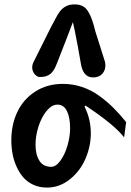

<svg xmlns="http://www.w3.org/2000/svg" viewBox="-20 -848 590 868"><path d="M366.2 -371.1 362.3 -365.7Q390.6 -309.6 390.6 -245.6Q390.6 -187 366.7 -131.1Q342.8 -75.2 296.1 -37.6Q249.5 0 192.4 0Q159.2 0 131.8 -12.2Q104.5 -24.4 86.2 -45.2Q67.9 -65.9 55.2 -93.8Q42.5 -121.6 36.9 -151.6Q31.2 -181.6 31.2 -213.4Q31.2 -285.2 58.8 -342.8Q86.4 -400.4 140.1 -434.6Q193.8 -468.8 264.6 -468.8Q309.1 -468.8 350.8 -454.8Q392.6 -440.9 428.2 -415Q463.9 -389.2 492.4 -360.8Q521 -332.5 550.3 -295.9L541 -227.1Q499.5 -282.2 366.2 -371.1ZM211.4 -93.8Q232.9 -93.8 253.2 -121.8Q273.4 -149.9 285.2 -190.4Q296.9 -231 296.9 -269Q296.9 -316.4 282.7 -345.7Q268.6 -375 239.7 -375Q213.9 -375 190.4 -346.2Q167 -317.4 153.8 -275.4Q140.6 -233.4 140.6 -193.4Q140.6 -149.4 158 -121.6Q175.3 -93.8 211.4 -93.8ZM309.6 -748Q304.2 -734.4 294.7 -709.2Q285.2 -684.1 280.8 -672.9Q271.5 -649.4 255.9 -608.9Q240.2 -568.4 237.8 -562.5Q229.5 -540.5 220 -527.1Q210.4 -513.7 199.2 -508.3Q188 -502.9 180.2 -501.5Q172.4 -500 159.2 -500Q147.9 -500 136.7 -512.9Q125.5 -525.9 125.5 -544.4Q125.5 -552.7 129.4 -563L209.5 -723.6Q238.8 -780.3 249 -793.9Q271.5 -824.7 306.6 -827.6Q312 -828.1 317.4 -828.1Q338.4 -828.1 353.3 -820.6Q368.2 -813 378.7 -795.7Q389.2 -778.3 396 -758.8Q402.8 -739.3 411.1 -706.1Q427.2 -656.2 454.1 -570.3Q456.5 -560.5 456.5 -553.2Q456.5 -529.3 441.9 -513.7Q427.2 -498 400.4 -498Q355 -498 345.2 -562.5Q335 -624 318.8 -705.6Q316.4 -717.3 309.6 -748Z"/></svg>

Font: iCiel Pacifico
Style: Regular
Weight: 400
Designer: Vernon Adams
Foundry: Vernon Adams
Version: Version 1.00 September 26, 2014, initial release